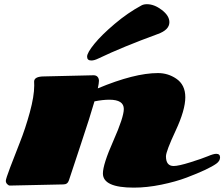

<svg xmlns="http://www.w3.org/2000/svg" viewBox="-20 -861 1053 901"><path d="M994.6 -139.2Q1012.7 -139.2 1012.7 -122.3Q1012.7 -105.5 994.9 -92.8Q977.1 -80.1 942.4 -63.7Q907.7 -47.4 856.2 -27.8Q804.7 -8.3 737.1 5.6Q669.4 19.5 607.9 19.5Q462.9 19.5 462.9 -46.9Q462.9 -89.8 512 -200.4Q561 -311 561 -349.6Q561 -393.1 493.2 -393.1Q462.4 -393.1 423.3 -385.3Q404.8 -319.8 357.2 -177.2Q309.6 -34.7 303.5 -15.1Q297.4 4.4 277.3 4.4L25.9 9.8Q20.5 9.8 13.9 3.2Q7.3 -3.4 7.3 -12.5Q7.3 -21.5 28.1 -76.4Q48.8 -131.3 74 -194.6Q99.1 -257.8 119.9 -333.7Q140.6 -409.7 140.6 -459.5L140.1 -478Q140.1 -502.4 187.5 -502.4L418.9 -507.8Q431.6 -507.8 438 -500.2Q444.3 -492.7 444.3 -481.7Q444.3 -470.7 439 -446.3Q610.8 -518.1 721.2 -518.1Q768.1 -518.1 806.6 -492.2Q849.6 -463.4 849.6 -404.8Q849.6 -344.7 804.2 -247.6Q758.8 -150.4 758.8 -127.4Q758.8 -82 794.9 -82Q817.9 -82 873.3 -99.4Q928.7 -116.7 955.3 -127.9Q981.9 -139.2 994.6 -139.2ZM644.5 -835.9Q654.8 -841.3 669.4 -841.3Q704.1 -841.3 739.5 -814.2Q774.9 -787.1 774.9 -756.8Q774.9 -720.7 720.2 -701.2Q555.7 -641.1 441.4 -586.4Q422.4 -577.1 408.7 -577.1Q388.7 -577.1 388.7 -595.2Q388.7 -613.3 422.9 -655.3Q457 -697.3 518.6 -749.3Q580.1 -801.3 644.5 -835.9Z"/></svg>

Font: Sonsie One
Style: Regular
Weight: 400
Designer: Riccardo De Franceschi
Foundry: Sorkin Type Co
Version: Version 1.003